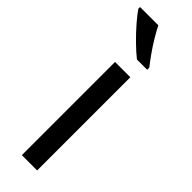

<svg xmlns="http://www.w3.org/2000/svg" viewBox="-262 -774 781 781"><g transform="rotate(45 128.5 -383.0)"><path d="M173 0H85V-536H173ZM104 -766Q115 -744 131.5 -716.5Q148 -689 166.5 -663Q185 -637 200 -618V-606H141Q118 -624 89 -652.5Q60 -681 35.5 -709.5Q11 -738 -1 -756V-766Z"/></g></svg>

Font: Noto Sans Tifinagh Rhissa Ixa
Style: Regular
Weight: 400
Designer: JamraPatel
Foundry: JamraPatel LLC
Version: Version 2.006; ttfautohint (v1.8.4.7-5d5b)